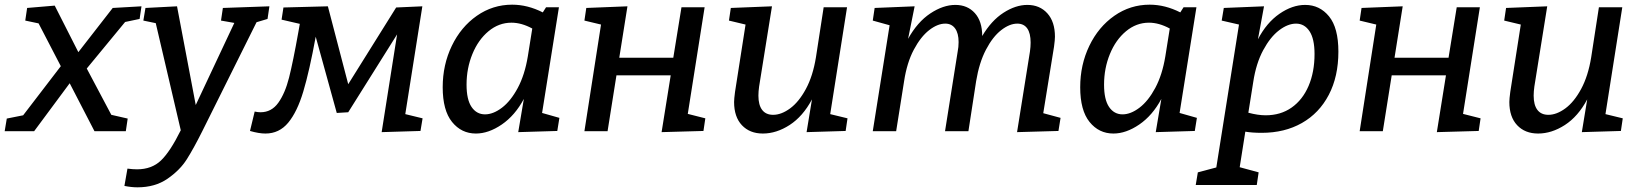

<svg xmlns="http://www.w3.org/2000/svg" viewBox="-50 -561 7012 821"><path d="M547 -480 485 -467 321 -268 426 -70 496 -54 488 0H354L248 -205L96 0H-30L-21 -54L49 -68L210 -278L115 -461L58 -473L66 -527L184 -537L285 -338L432 -527L555 -534Z M1102 -534 1094 -480 1047 -466 815 0Q778 74 748.5 120.5Q719 167 666 203.5Q613 240 538 240Q512 240 482 234L495 160Q517 163 536 163Q599 163 638.5 125Q678 87 723 -4L616 -462L563 -473L572 -527L707 -534L787 -112L952 -463L895 -473L903 -527Z M1683 -73 1757 -55 1748 -1 1582 4 1648 -414 1439 -81 1390 -78 1300 -404Q1273 -257 1247 -170Q1221 -83 1182.5 -36.5Q1144 10 1085 10Q1057 10 1019 -1L1039 -84Q1052 -81 1064 -81Q1111 -81 1140 -121.5Q1169 -162 1186 -229Q1203 -296 1226 -425L1232 -459L1154 -477L1162 -529L1352 -534L1439 -201L1644 -529L1756 -534Z M2268 -78 2342 -57 2333 -1 2166 4 2190 -138Q2152 -67 2095.5 -28.5Q2039 10 1985 10Q1923 10 1883 -39.5Q1843 -89 1843 -188Q1843 -284 1882 -365Q1921 -446 1989 -493.5Q2057 -541 2140 -541Q2206 -541 2271 -508L2285 -530H2340ZM2207 -320 2226 -439Q2180 -464 2137 -464Q2083 -464 2039 -427.5Q1995 -391 1970 -330Q1945 -269 1945 -199Q1945 -135 1966.5 -103.5Q1988 -72 2024 -72Q2059 -72 2096.5 -100.5Q2134 -129 2164 -185Q2194 -241 2207 -320Z M2963 -530 2891 -74 2966 -55 2958 -1 2779 4 2818 -239H2586L2548 0H2449L2520 -456L2449 -473L2457 -527L2633 -534L2598 -314H2829L2864 -530Z M3500 -73 3574 -55 3566 -1 3399 4 3422 -136Q3383 -63 3326.5 -26.5Q3270 10 3212 10Q3156 10 3122.5 -25.5Q3089 -61 3089 -125Q3089 -138 3093 -168L3138 -456L3067 -473L3075 -527L3251 -534L3196 -191Q3193 -170 3193 -152Q3193 -112 3209 -91Q3225 -70 3256 -70Q3291 -70 3328.5 -97.5Q3366 -125 3396 -180.5Q3426 -236 3439 -316L3472 -530H3572Z M4411 -77 4485 -57 4476 -1 4299 4 4354 -340Q4357 -361 4357 -379Q4357 -419 4342.5 -439.5Q4328 -460 4300 -460Q4267 -460 4231 -432Q4195 -404 4166 -348.5Q4137 -293 4124 -214L4091 0H3991L4045 -340Q4049 -360 4049 -381Q4049 -419 4034 -439.5Q4019 -460 3992 -460Q3959 -460 3923 -432Q3887 -404 3857.5 -348.5Q3828 -293 3816 -214L3782 0H3682L3754 -453L3682 -473L3690 -527L3861 -534L3833 -395Q3873 -467 3928 -503.5Q3983 -540 4035 -540Q4087 -540 4118.5 -505Q4150 -470 4150 -407Q4189 -473 4241 -506.5Q4293 -540 4343 -540Q4396 -540 4428.5 -504Q4461 -468 4461 -404Q4461 -391 4457 -361Z M4994 -78 5068 -57 5059 -1 4892 4 4916 -138Q4878 -67 4821.5 -28.5Q4765 10 4711 10Q4649 10 4609 -39.5Q4569 -89 4569 -188Q4569 -284 4608 -365Q4647 -446 4715 -493.5Q4783 -541 4866 -541Q4932 -541 4997 -508L5011 -530H5066ZM4933 -320 4952 -439Q4906 -464 4863 -464Q4809 -464 4765 -427.5Q4721 -391 4696 -330Q4671 -269 4671 -199Q4671 -135 4692.5 -103.5Q4714 -72 4750 -72Q4785 -72 4822.5 -100.5Q4860 -129 4890 -185Q4920 -241 4933 -320Z M5673 -340Q5673 -234 5632 -155.5Q5591 -77 5517 -35Q5443 7 5345 7Q5305 7 5275 2L5251 154L5332 176L5324 230H5063L5072 176L5151 155L5248 -456L5174 -473L5183 -527L5355 -534L5329 -393Q5366 -464 5421 -502Q5476 -540 5531 -540Q5593 -540 5633 -491Q5673 -442 5673 -340ZM5288 -79Q5329 -68 5362 -68Q5426 -68 5473 -101Q5520 -134 5545.5 -193.5Q5571 -253 5571 -330Q5571 -395 5549.5 -427.5Q5528 -460 5492 -460Q5457 -460 5419.5 -431.5Q5382 -403 5351.5 -346.5Q5321 -290 5309 -211Z M6278 -530 6206 -74 6281 -55 6273 -1 6094 4 6133 -239H5901L5863 0H5764L5835 -456L5764 -473L5772 -527L5948 -534L5913 -314H6144L6179 -530Z M6815 -73 6889 -55 6881 -1 6714 4 6737 -136Q6698 -63 6641.5 -26.5Q6585 10 6527 10Q6471 10 6437.5 -25.5Q6404 -61 6404 -125Q6404 -138 6408 -168L6453 -456L6382 -473L6390 -527L6566 -534L6511 -191Q6508 -170 6508 -152Q6508 -112 6524 -91Q6540 -70 6571 -70Q6606 -70 6643.5 -97.5Q6681 -125 6711 -180.5Q6741 -236 6754 -316L6787 -530H6887Z"/></svg>

Font: Bitter Pro Medium
Style: Italic
Weight: 500
Italic angle: -9°
Designer: Sol Matas, and Bitter project Authors
Foundry: Sol Matas
Version: Version 1.010